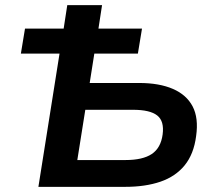

<svg xmlns="http://www.w3.org/2000/svg" viewBox="-20 -725 843 745"><path d="M129 0 211 -517H61L77 -614H227L241 -705H376L362 -614H531L515 -517H346L328 -403H520Q598 -403 651 -380Q704 -357 727.5 -312Q751 -267 741 -197Q732 -127 696.5 -83.5Q661 -40 602.5 -20Q544 0 466 0ZM280 -104H467Q534 -104 569 -127.5Q604 -151 611 -203Q618 -255 590 -277Q562 -299 496 -299H311Z"/></svg>

Font: Nunito Sans 7pt
Style: Bold Italic
Weight: 700
Italic angle: -9°
Version: Version 3.101;gftools[0.9.27]